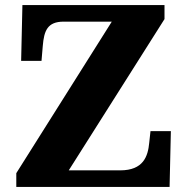

<svg xmlns="http://www.w3.org/2000/svg" viewBox="-20 -734 736 754"><path d="M44 0H646L651 -219H571L566 -173C561 -120 543 -65 452 -65H250L626 -659V-714H68L63 -495H143L148 -554C153 -613 166 -649 230 -649H419L44 -54Z"/></svg>

Font: Noto Serif Malayalam ExtraBold
Style: Regular
Weight: 800
Designer: Indian type Foundry, Jelle Bosma, Monotype Design Team
Foundry: Monotype Imaging Inc.
Version: Version 2.104